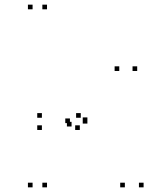

<svg xmlns="http://www.w3.org/2000/svg" viewBox="-20 -795 660 825"><path d="M120 10V-10H100V10ZM182 10V-10H162V10ZM182 -755V-775H162V-755ZM120 -755V-775H100V-755ZM280.5 -266V-286H260.5V-266ZM327 -289V-309H307V-289ZM160 -289V-309H140V-289ZM160 -236.5V-256.5H140V-236.5ZM323 -236.5V-256.5H303V-236.5ZM287.5 -251.5V-271.5H267.5V-251.5ZM516.5 10V-10H496.5V10ZM597 10V-10H577V10ZM355.5 -264V-284H335.5V-264ZM355.5 -270.5V-290.5H335.5V-270.5ZM569.5 -490V-510H549.5V-490ZM492.5 -490V-510H472.5V-490Z"/></svg>

Font: Monaspace Argon Dots Var
Style: Regular
Weight: 400
Designer: Riley Cran and the Lettermatic Team
Version: Version 1.100 (Monaspace Argon Dots)